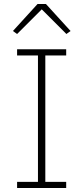

<svg xmlns="http://www.w3.org/2000/svg" viewBox="-20 -946 419 966"><path d="M66 0V-31H171V-667H66V-698H313V-667H208V-31H313V0ZM211 -926 335 -790 314 -775 190 -899 66 -775 45 -790 169 -926Z"/></svg>

Font: IBM Plex Sans Arabic ExtLt
Style: Regular
Weight: 200
Designer: Mike Abbink, Paul van der Laan, Pieter van Rosmalen, Wael Morcos, Khajak Apelian
Foundry: Bold Monday
Version: Version 1.2